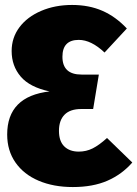

<svg xmlns="http://www.w3.org/2000/svg" viewBox="-20 -736 554 775"><path d="M492 -621 402 -524Q348 -575 298 -575Q232 -575 232 -507Q232 -435 309 -435H379L356 -296H308Q263 -296 240.5 -273Q218 -250 218 -208Q218 -166 239.5 -145Q261 -124 298 -124Q328 -124 354 -137Q380 -150 412 -179L514 -80Q472 -32 413.5 -6.5Q355 19 274 19Q196 19 136 -6.5Q76 -32 42.5 -80Q9 -128 9 -193Q9 -347 180 -367Q100 -384 63.5 -427Q27 -470 27 -530Q27 -584 58.5 -626Q90 -668 146 -692Q202 -716 271 -716Q339 -716 393 -692.5Q447 -669 492 -621Z"/></svg>

Font: Fira Sans Condensed Black
Style: Regular
Weight: 900
Width: 3
Designer: Carrois Corporate & Edenspiekermann AG
Foundry: Carrois Corporate GbR & Edenspiekermann AG
Version: Version 4.203